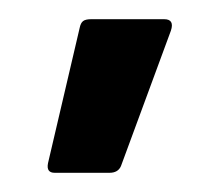

<svg xmlns="http://www.w3.org/2000/svg" viewBox="-20 -726 229 200"><path d="M37 -546Q28 -546 30 -556L63 -697Q64 -702 66.5 -704Q69 -706 75 -706H151Q162 -706 158 -694L106 -553Q103 -546 94 -546Z"/></svg>

Font: Sofia Sans Condensed SemiBold
Style: Regular
Weight: 600
Designer: Botio Nikoltchev, Ani Petrova
Foundry: lettersoup
Version: Version 4.101